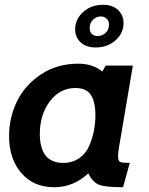

<svg xmlns="http://www.w3.org/2000/svg" viewBox="-20 -775 624 805"><path d="M537 -500 479 -158Q475 -135 475 -120Q475 -100 484 -96Q493 -92 524 -92L496 10Q421 10 395 -0.5Q369 -11 350 -48Q288 10 207 10Q120 10 69 -50Q18 -110 18 -204Q18 -282 51.5 -350.5Q85 -419 152.5 -463.5Q220 -508 307 -508Q370 -508 409 -475L423 -500ZM296 -406Q231 -406 189 -350Q147 -294 147 -214Q147 -92 245 -92Q284 -92 312.5 -112Q341 -132 354.5 -164.5Q368 -197 374 -228Q380 -259 380 -292Q380 -348 361 -377Q342 -406 296 -406ZM381 -576Q341 -576 318 -597.5Q295 -619 295 -652Q295 -694 328.5 -724.5Q362 -755 412 -755Q452 -755 475 -733Q498 -711 498 -678Q498 -636 464.5 -606Q431 -576 381 -576ZM403 -706Q383 -706 369.5 -692Q356 -678 356 -658Q356 -642 365 -633Q374 -624 389 -624Q409 -624 423 -637.5Q437 -651 437 -672Q437 -687 427.5 -696.5Q418 -706 403 -706Z"/></svg>

Font: Cabin
Style: Bold Italic
Weight: 700
Designer: Pablo Impallari
Foundry: Pablo Impallari. www.impallari.com Igino Marini. www.ikern.com
Version: Version 1.005